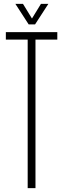

<svg xmlns="http://www.w3.org/2000/svg" viewBox="-20 -965 324 985"><path d="M122 0V-762H10V-800H274V-762H162V0ZM127 -840 59 -945H98L144 -870L190 -945H228L160 -840Z"/></svg>

Font: Big Shoulders Text Thin Thin
Style: Regular
Weight: 250
Version: Version 2.002